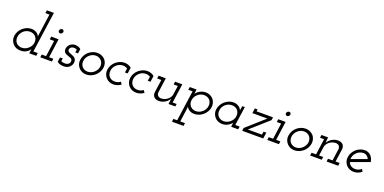

<svg xmlns="http://www.w3.org/2000/svg" viewBox="-10 -1802 6202 3105"><g transform="rotate(20 3090.5 -250.0)"><path d="M390 -35 385 0H506L513 -50H438L537 -750H415L409 -700H478L433 -378Q430 -360 427.5 -340Q425 -320 423 -302Q413 -334 375.5 -359Q338 -384 287 -384Q246 -384 208 -368.5Q170 -353 139 -326Q109 -299 88.5 -263.5Q68 -228 62 -188Q56 -148 67 -112Q78 -76 101 -50Q123 -23 157 -7.5Q191 8 233 8Q293 8 334 -16.5Q375 -41 396 -75Q395 -65 393 -55.5Q391 -46 390 -35ZM115 -188Q118 -218 133 -244.5Q148 -271 170 -291Q193 -311 221 -322Q249 -333 280 -333Q311 -333 337 -321.5Q363 -310 380 -289Q396 -270 403 -244Q410 -218 406 -188Q402 -158 387 -131.5Q372 -105 349 -86Q327 -66 298.5 -54.5Q270 -43 239 -43Q210 -43 185.5 -53.5Q161 -64 144 -82Q126 -102 118 -129Q110 -156 115 -188Z M582 -50 575 0H775L782 -50H709L754 -375H627L620 -325H695L657 -50ZM711 -511Q708 -495 718.5 -484Q729 -473 743 -473Q757 -473 770 -484Q783 -495 786 -511Q788 -527 778 -538Q768 -549 754 -549Q739 -549 726 -538Q713 -527 711 -511Z M865 -30Q883 -10 914.5 -1Q946 8 980 8Q1016 8 1041.5 -3.5Q1067 -15 1084 -33Q1100 -50 1108.5 -68.5Q1117 -87 1119 -106Q1122 -138 1112.5 -157.5Q1103 -177 1086 -190Q1068 -202 1046.5 -210Q1025 -218 1006 -226Q987 -234 975 -245Q963 -256 965 -276Q966 -290 973 -301Q980 -312 990 -319Q999 -325 1012 -328Q1025 -331 1036 -331Q1050 -331 1063 -328Q1076 -325 1087 -318L1080 -268H1127L1138 -345Q1129 -356 1114.5 -363.5Q1100 -371 1085 -375Q1070 -380 1057 -381Q1044 -382 1038 -382Q1021 -382 1000 -375.5Q979 -369 961 -356Q943 -343 929.5 -323Q916 -303 912 -276Q908 -242 918.5 -223Q929 -204 947 -194Q966 -183 988.5 -176Q1011 -169 1029 -161Q1048 -154 1058.5 -140.5Q1069 -127 1066 -104Q1064 -88 1057 -77Q1050 -66 1038 -59Q1026 -50 1013.5 -46.5Q1001 -43 986 -43Q965 -43 948 -46.5Q931 -50 916 -59L923 -107H876Z M1197 -188Q1190 -147 1201 -111.5Q1212 -76 1236 -50Q1258 -23 1291.5 -7.5Q1325 8 1367 8Q1408 8 1446.5 -7.5Q1485 -23 1516 -50Q1546 -76 1566 -111.5Q1586 -147 1593 -188Q1599 -228 1588.5 -264Q1578 -300 1555 -327Q1531 -353 1496.5 -368.5Q1462 -384 1422 -384Q1380 -384 1342 -368.5Q1304 -353 1274 -327Q1243 -300 1223 -264Q1203 -228 1197 -188ZM1249 -188Q1253 -217 1267.5 -243.5Q1282 -270 1305 -290Q1327 -310 1354.5 -321.5Q1382 -333 1413 -333Q1443 -333 1468 -321.5Q1493 -310 1510 -290Q1527 -270 1534.5 -243.5Q1542 -217 1538 -188Q1534 -157 1518.5 -131Q1503 -105 1481 -86Q1459 -66 1430.5 -54.5Q1402 -43 1372 -43Q1342 -43 1317.5 -54.5Q1293 -66 1276 -86Q1259 -105 1252 -131Q1245 -157 1249 -188Z M1963 -35 1936 -75Q1915 -59 1890.5 -51Q1866 -43 1840 -43Q1810 -43 1786 -53Q1762 -63 1746 -81Q1727 -101 1719 -128.5Q1711 -156 1715 -188Q1719 -218 1733.5 -244.5Q1748 -271 1771 -291Q1793 -311 1821 -322Q1849 -333 1880 -333Q1902 -333 1921 -327Q1940 -321 1956 -310L1945 -238H1992L2007 -341Q1985 -361 1954.5 -372.5Q1924 -384 1888 -384Q1846 -384 1808.5 -368Q1771 -352 1740 -326Q1710 -300 1689.5 -264Q1669 -228 1663 -188Q1657 -147 1668 -111.5Q1679 -76 1702 -50Q1725 -23 1758.5 -7.5Q1792 8 1833 8Q1869 8 1901.5 -3.5Q1934 -15 1963 -35Z M2356 -35 2329 -75Q2308 -59 2283.5 -51Q2259 -43 2233 -43Q2203 -43 2179 -53Q2155 -63 2139 -81Q2120 -101 2112 -128.5Q2104 -156 2108 -188Q2112 -218 2126.5 -244.5Q2141 -271 2164 -291Q2186 -311 2214 -322Q2242 -333 2273 -333Q2295 -333 2314 -327Q2333 -321 2349 -310L2338 -238H2385L2400 -341Q2378 -361 2347.5 -372.5Q2317 -384 2281 -384Q2239 -384 2201.5 -368Q2164 -352 2133 -326Q2103 -300 2082.5 -264Q2062 -228 2056 -188Q2050 -147 2061 -111.5Q2072 -76 2095 -50Q2118 -23 2151.5 -7.5Q2185 8 2226 8Q2262 8 2294.5 -3.5Q2327 -15 2356 -35Z M2782 0H2899L2906 -45H2837L2883 -375H2759L2752 -325H2824L2803 -176Q2799 -147 2783.5 -122.5Q2768 -98 2745 -81Q2722 -63 2694 -53Q2666 -43 2636 -43Q2596 -45 2578.5 -68Q2561 -91 2564 -122L2599 -375H2475L2468 -325H2540L2509 -104Q2504 -54 2532.5 -23Q2561 8 2617 8Q2672 8 2720 -20.5Q2768 -49 2795 -97L2788 -52Z M2938 200 2933 250H3132L3138 200H3057L3089 -30Q3091 -43 3091.5 -51.5Q3092 -60 3092 -70Q3102 -40 3138 -15.5Q3174 9 3229 9Q3270 9 3308.5 -6.5Q3347 -22 3377 -49Q3408 -76 3428.5 -111.5Q3449 -147 3455 -188Q3460 -228 3449.5 -263.5Q3439 -299 3417 -326Q3393 -352 3359 -367.5Q3325 -383 3284 -383Q3256 -383 3229.5 -374.5Q3203 -366 3182 -354Q3159 -341 3143 -325.5Q3127 -310 3120 -296Q3122 -316 3123.5 -336Q3125 -356 3128 -375H3012L3003 -325H3078L3004 200ZM3402 -188Q3398 -157 3383 -130.5Q3368 -104 3345 -85Q3323 -65 3295 -53.5Q3267 -42 3236 -42Q3204 -42 3179.5 -53.5Q3155 -65 3138 -85Q3121 -104 3114 -130.5Q3107 -157 3111 -188Q3115 -218 3130 -244.5Q3145 -271 3167 -290Q3190 -310 3218 -321Q3246 -332 3277 -332Q3308 -332 3333 -321Q3358 -310 3375 -291Q3391 -271 3399 -244.5Q3407 -218 3402 -188Z M3537 -187Q3531 -147 3542 -111.5Q3553 -76 3576 -50Q3598 -23 3632 -7.5Q3666 8 3708 8Q3744 8 3775 -3.5Q3806 -15 3828 -33Q3844 -43 3854.5 -54Q3865 -65 3871 -75Q3869 -65 3867.5 -55.5Q3866 -46 3864 -35L3860 0H3981L3988 -50H3913L3959 -375H3916Q3913 -355 3909 -336Q3905 -317 3902 -297Q3898 -311 3887 -327Q3876 -343 3857 -356Q3839 -368 3815 -376Q3791 -384 3762 -384Q3721 -384 3683 -368Q3645 -352 3614 -325Q3584 -299 3563.5 -263Q3543 -227 3537 -187ZM3590 -188Q3593 -218 3608 -244.5Q3623 -271 3645 -291Q3668 -311 3696 -321.5Q3724 -332 3755 -332Q3785 -332 3810.5 -321.5Q3836 -311 3853 -291Q3870 -272 3877.5 -245Q3885 -218 3881 -187Q3877 -157 3862 -131Q3847 -105 3824 -86Q3802 -66 3773.5 -54.5Q3745 -43 3714 -43Q3685 -43 3661.5 -53Q3638 -63 3621 -80Q3602 -100 3593.5 -128Q3585 -156 3590 -188Z M4427 -105H4380L4372 -51H4129L4437 -324L4444 -375H4161L4166 -410H4119L4107 -325H4365L4057 -51L4050 0H4412Z M4489 -50 4482 0H4682L4689 -50H4616L4661 -375H4534L4527 -325H4602L4564 -50ZM4618 -511Q4615 -495 4625.5 -484Q4636 -473 4650 -473Q4664 -473 4677 -484Q4690 -495 4693 -511Q4695 -527 4685 -538Q4675 -549 4661 -549Q4646 -549 4633 -538Q4620 -527 4618 -511Z M4780 -188Q4773 -147 4784 -111.5Q4795 -76 4819 -50Q4841 -23 4874.5 -7.5Q4908 8 4950 8Q4991 8 5029.5 -7.5Q5068 -23 5099 -50Q5129 -76 5149 -111.5Q5169 -147 5176 -188Q5182 -228 5171.5 -264Q5161 -300 5138 -327Q5114 -353 5079.5 -368.5Q5045 -384 5005 -384Q4963 -384 4925 -368.5Q4887 -353 4857 -327Q4826 -300 4806 -264Q4786 -228 4780 -188ZM4832 -188Q4836 -217 4850.5 -243.5Q4865 -270 4888 -290Q4910 -310 4937.5 -321.5Q4965 -333 4996 -333Q5026 -333 5051 -321.5Q5076 -310 5093 -290Q5110 -270 5117.5 -243.5Q5125 -217 5121 -188Q5117 -157 5101.5 -131Q5086 -105 5064 -86Q5042 -66 5013.5 -54.5Q4985 -43 4955 -43Q4925 -43 4900.5 -54.5Q4876 -66 4859 -86Q4842 -105 4835 -131Q4828 -157 4832 -188Z M5509 -50 5503 0H5703L5709 -50H5639L5670 -271Q5675 -321 5647 -352Q5619 -383 5562 -383Q5507 -383 5459 -354.5Q5411 -326 5384 -278Q5386 -297 5386.5 -312Q5387 -327 5389 -346L5392 -375H5278L5271 -325H5341L5303 -50H5226L5219 0H5419L5426 -50H5355L5376 -199Q5380 -228 5395.5 -252.5Q5411 -277 5434 -295Q5457 -312 5485 -322Q5513 -332 5542 -332Q5583 -330 5600.5 -307Q5618 -284 5615 -253L5587 -50Z M6017 -333Q6051 -333 6076.5 -314Q6102 -295 6115 -265Q6049 -241 5984 -217Q5919 -193 5852 -169Q5852 -201 5864.5 -230.5Q5877 -260 5900 -282Q5922 -305 5952.5 -319Q5983 -333 6017 -333ZM6177 -236Q6172 -268 6159.5 -294.5Q6147 -321 6128 -341Q6108 -361 6081.5 -372.5Q6055 -384 6025 -384Q5983 -384 5945.5 -368.5Q5908 -353 5877 -327Q5847 -300 5826.5 -264Q5806 -228 5800 -188Q5794 -147 5805 -111.5Q5816 -76 5839 -49Q5862 -23 5895.5 -7.5Q5929 8 5970 8Q6009 8 6043.5 -6Q6078 -20 6107 -45Q6100 -55 6093.5 -64Q6087 -73 6080 -83Q6059 -64 6032.5 -53.5Q6006 -43 5977 -43Q5934 -43 5903 -64Q5872 -85 5860 -120Q5940 -149 6018.5 -178Q6097 -207 6177 -236Z"/></g></svg>

Font: Josefin Slab Thin Medium
Style: Italic
Weight: 500
Italic angle: -12°
Version: Version 2.000